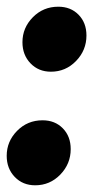

<svg xmlns="http://www.w3.org/2000/svg" viewBox="-22 -534 282 573"><path d="M-2 -69Q-2 -112 29 -143.5Q60 -175 105 -175Q142 -175 165.5 -151Q189 -127 189 -89Q189 -45 158 -13Q127 19 83 19Q46 19 22 -6Q-2 -31 -2 -69ZM45 -408Q45 -451 76 -482.5Q107 -514 152 -514Q189 -514 212.5 -490Q236 -466 236 -428Q236 -384 205 -352Q174 -320 130 -320Q93 -320 69 -345Q45 -370 45 -408Z"/></svg>

Font: Trujillo ExtraBold
Style: Italic
Weight: 800
Italic angle: -8°
Designer: Fira Sans original fonts by bBox Type GmbH, Carrois Corporate GbR, & Edenspiekermann AG / Changes by Cristiano Sobral
Foundry: Fira Sans original fonts by bBox Type GmbH, Carrois Corporate GbR, & Edenspiekermann AG / Changes by Cristiano Sobral
Version: Version 4.301;July 28, 2020;FontCreator 13.0.0.2655 64-bit